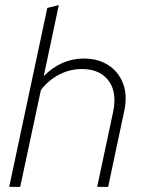

<svg xmlns="http://www.w3.org/2000/svg" viewBox="-20 -731 559 751"><path d="M16 0 165 -700 210 -711 151 -433Q219 -502 308 -502Q364 -502 404 -476Q444 -450 461.5 -404Q479 -358 466 -297L403 0H360L422 -291Q439 -369 405 -415Q371 -461 300 -461Q253 -461 211 -439Q169 -417 140 -379L59 0Z"/></svg>

Font: Red Hat Display
Style: Italic
Weight: 300
Italic angle: -12°
Designer: Pentagram, MCKL
Foundry: Pentagram, MCKL
Version: Version 1.023